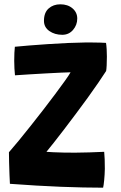

<svg xmlns="http://www.w3.org/2000/svg" viewBox="-20 -864 562 891"><path d="M458.5 7Q370 7 262.2 2.8Q154.5 -1.5 26 -11Q25 -27 24 -54.5Q23 -82 22.2 -110.8Q21.5 -139.5 21.5 -157.5Q41 -179.5 67.2 -211.5Q93.5 -243.5 123 -280.8Q152.5 -318 181.8 -355.8Q211 -393.5 236.5 -427.8Q262 -462 281 -488.5Q300 -515 307.5 -528.5Q295 -528.5 264.8 -527Q234.5 -525.5 195.8 -523.5Q157 -521.5 118 -519Q79 -516.5 49.5 -514.5Q48 -527.5 47 -546.2Q46 -565 46 -582Q46 -601.5 46.8 -618.8Q47.5 -636 49 -647Q74 -649.5 114 -652.8Q154 -656 201 -659.2Q248 -662.5 294.8 -664.5Q341.5 -666.5 379.5 -667Q390.5 -667 409.2 -666.8Q428 -666.5 445.8 -666.2Q463.5 -666 472 -665Q474 -653 475 -635.5Q476 -618 476 -601Q476 -579 475 -560.2Q474 -541.5 472.5 -534.5Q458.5 -512.5 436.2 -480Q414 -447.5 387 -410.2Q360 -373 331.5 -335Q303 -297 276.5 -262.2Q250 -227.5 228.8 -200.8Q207.5 -174 195.5 -159.5Q207.5 -158.5 228 -157.5Q248.5 -156.5 274.5 -156Q300.5 -155.5 328 -155.5Q359.5 -155.5 394.5 -156.8Q429.5 -158 463.5 -159.5Q465 -146.5 465.8 -124.8Q466.5 -103 466.5 -80.5Q466 -53.5 463.5 -28.2Q461 -3 458.5 7ZM260 -844Q294.5 -844 316.5 -825.2Q338.5 -806.5 338.5 -778Q338.5 -748 319 -725.2Q299.5 -702.5 269 -702.5Q234 -702.5 209 -720Q184 -737.5 184 -767.5Q184 -805.5 205.8 -824.8Q227.5 -844 260 -844Z"/></svg>

Font: Grandstander Thin
Style: Bold
Weight: 700
Version: Version 1.200